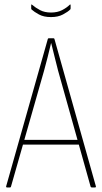

<svg xmlns="http://www.w3.org/2000/svg" viewBox="-20 -823 448 843"><path d="M11 0Q6 0 7 -5L190 -652Q191 -655 194 -655H215Q218 -655 219 -652L401 -5Q402 0 397 0H383Q380 0 378 -3L235 -513Q227 -543 220 -572.5Q213 -602 205 -633H204Q197 -602 189 -571.5Q181 -541 173 -511L28 -3Q27 0 24 0ZM74 -188 81 -209H326L333 -188ZM204 -748Q172 -748 151 -759.5Q130 -771 119 -781Q117 -783 117 -786V-799Q117 -806 121 -802Q136 -789 156 -778.5Q176 -768 204 -768Q232 -768 252.5 -778.5Q273 -789 286 -802Q290 -806 290 -799V-786Q290 -783 288 -781Q278 -771 256.5 -759.5Q235 -748 204 -748Z"/></svg>

Font: Sofia Sans Condensed Thin
Style: Regular
Weight: 250
Version: Version 4.100